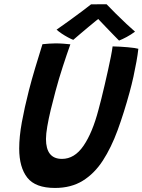

<svg xmlns="http://www.w3.org/2000/svg" viewBox="-20 -888 686 925"><path d="M245 17.5Q150.5 17.5 111.5 -32.2Q72.5 -82 72.5 -172.5Q72.5 -229 85.2 -299Q98 -369 119 -451.5Q132.5 -504 149.5 -560.8Q166.5 -617.5 184.5 -675Q200 -676.5 216.5 -677.8Q233 -679 247.5 -679Q267.5 -679 286.2 -677.5Q305 -676 319 -674.5Q302 -627 282.8 -568Q263.5 -509 247.5 -449Q235 -403 224.5 -359.2Q214 -315.5 207.8 -279Q201.5 -242.5 201.5 -218.5Q201.5 -122.5 278.5 -122.5Q339 -122.5 382.2 -185.5Q425.5 -248.5 454.5 -359.5Q460.5 -381 468.2 -412Q476 -443 484.2 -478.5Q492.5 -514 500.2 -549Q508 -584 514 -614.2Q520 -644.5 522.5 -664.5Q537.5 -664.5 556.8 -663.2Q576 -662 594.8 -660.5Q613.5 -659 627.5 -656.8Q641.5 -654.5 646.5 -653Q643.5 -625 637.2 -590.2Q631 -555.5 622.8 -518Q614.5 -480.5 604.5 -444Q577.5 -345 546.8 -261Q516 -177 475.5 -114.5Q435 -52 378.8 -17.2Q322.5 17.5 245 17.5ZM493.5 -867.5Q512.5 -847.5 538.2 -822Q564 -796.5 589 -773Q614 -749.5 630.5 -735.5Q611 -721 590.5 -710Q570 -699 553.5 -692.5Q541.5 -704.5 525.8 -720.8Q510 -737 494.2 -753.5Q478.5 -770 466 -783Q453.5 -796 448 -802H460Q455.5 -798.5 441 -786.8Q426.5 -775 407.2 -759Q388 -743 368.2 -726.2Q348.5 -709.5 333 -696Q323 -699.5 307.8 -707.8Q292.5 -716 277.2 -726.2Q262 -736.5 252.5 -745Q282 -765.5 317 -790.8Q352 -816 380.2 -837.5Q408.5 -859 418.5 -867Q425.5 -867 440 -867.2Q454.5 -867.5 469.8 -867.5Q485 -867.5 493.5 -867.5Z"/></svg>

Font: Grandstander Thin Medium
Style: Italic
Weight: 500
Italic angle: -15°
Version: Version 1.200